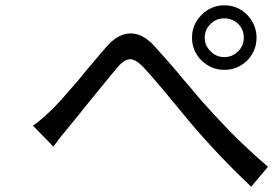

<svg xmlns="http://www.w3.org/2000/svg" viewBox="-20 -728 1040 723"><path d="M773 -535Q794 -513 825 -513Q855 -513 877 -535Q898 -556 898 -586Q898 -617 877 -638Q854 -659 825 -659Q794 -659 773 -638Q751 -617 751 -586Q751 -556 773 -535ZM911 -672Q946 -635 946 -586Q946 -537 911 -500Q874 -465 825 -465Q776 -465 739 -500Q703 -536 703 -586Q703 -636 739 -672Q775 -708 825 -708Q875 -708 911 -672ZM178 -318Q205 -344 275 -426L302 -459L330 -492Q363 -532 381 -552Q422 -599 466 -602Q515 -605 560 -556Q590 -524 650 -454L674 -425L698 -397Q706 -388 714 -378Q722 -368 730.5 -358.5Q739 -349 742 -345Q797 -284 849 -230Q917 -162 989 -100L926 -25Q803 -141 696 -267Q557 -437 519 -476Q490 -506 468 -505Q446 -503 421 -473Q412 -462 381.5 -425Q351 -388 329 -361L304 -330L292 -315L280 -300Q255 -269 240 -251Q200 -203 181 -176L104 -255Q131 -272 178 -318Z"/></svg>

Font: Source Han Sans Regular
Style: Regular
Weight: 400
Designer: Ryoko NISHIZUKA  (kana & ideographs); Paul D. Hunt (Latin, Greek & Cyrillic); Wenlong ZHANG  (bopomofo); Sandoll Communi
Foundry: Adobe Systems Incorporated
Version: Version 1.00 January 18, 2024, initial release